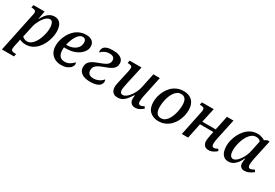

<svg xmlns="http://www.w3.org/2000/svg" viewBox="35 -1528 3937 2750"><g transform="rotate(30 2003.5 -153.0)"><path d="M122 -395Q127 -413 129 -427.5Q131 -442 131 -446Q131 -475 112 -483.5Q93 -492 64 -492H54L63 -536H247L223 -403H228Q249 -443 274.5 -475.5Q300 -508 334 -527Q368 -546 413 -546Q475 -546 509 -499.5Q543 -453 543 -365Q543 -322 531 -271.5Q519 -221 495.5 -171Q472 -121 436 -80Q400 -39 352 -14.5Q304 10 243 10Q214 10 189 3.5Q164 -3 144 -13Q143 -5 141 9Q139 23 136 35L122 97Q121 105 117.5 123Q114 141 114 151Q114 180 133 188Q152 196 180 196H198L189 240H-11ZM239 -39Q275 -39 306 -60.5Q337 -82 360 -118.5Q383 -155 399 -198Q415 -241 423.5 -284.5Q432 -328 432 -364Q432 -393 426.5 -419.5Q421 -446 408 -463Q395 -480 371 -480Q348 -480 326 -465.5Q304 -451 284 -427.5Q264 -404 247.5 -375Q231 -346 219 -316.5Q207 -287 202 -261L161 -73Q170 -63 191 -51Q212 -39 239 -39Z M829 10Q774 10 728.5 -13Q683 -36 655.5 -81.5Q628 -127 628 -197Q628 -241 641 -289.5Q654 -338 678.5 -383.5Q703 -429 740 -466Q777 -503 826 -524.5Q875 -546 934 -546Q999 -546 1035 -515.5Q1071 -485 1071 -430Q1071 -378 1033 -332Q995 -286 929.5 -258Q864 -230 779 -230H744Q743 -219 742.5 -208.5Q742 -198 742 -189Q742 -126 769.5 -91Q797 -56 852 -56Q900 -56 937.5 -79Q975 -102 996 -129Q1007 -121 1007 -101Q1007 -78 988 -52.5Q969 -27 930 -8.5Q891 10 829 10ZM762 -278Q820 -278 864 -297Q908 -316 934 -350Q960 -384 960 -429Q960 -462 945.5 -479Q931 -496 904 -496Q876 -496 851.5 -476.5Q827 -457 807.5 -425Q788 -393 774 -354.5Q760 -316 752 -278Z M1309 10Q1216 10 1168 -27Q1120 -64 1120 -125Q1120 -162 1134 -188Q1148 -214 1174.5 -233Q1201 -252 1236.5 -267Q1272 -282 1316 -298Q1360 -314 1387 -329.5Q1414 -345 1427.5 -364.5Q1441 -384 1441 -413Q1441 -432 1433.5 -447Q1426 -462 1408 -471.5Q1390 -481 1358 -481Q1311 -481 1274 -462Q1237 -443 1219 -420Q1215 -423 1213 -430Q1211 -437 1211 -446Q1211 -469 1224 -492Q1237 -515 1273.5 -530Q1310 -545 1378 -545Q1436 -545 1475.5 -530Q1515 -515 1534 -489Q1553 -463 1553 -430Q1553 -393 1538.5 -368.5Q1524 -344 1498.5 -326.5Q1473 -309 1438.5 -295.5Q1404 -282 1365 -267Q1321 -251 1292 -233.5Q1263 -216 1248 -193.5Q1233 -171 1233 -135Q1233 -99 1256.5 -77Q1280 -55 1330 -55Q1365 -55 1395 -65.5Q1425 -76 1448 -93Q1471 -110 1483 -127Q1487 -124 1490.5 -115Q1494 -106 1494 -95Q1494 -70 1477.5 -45.5Q1461 -21 1420.5 -5.5Q1380 10 1309 10Z M2053 10Q2024 10 2003.5 -3Q1983 -16 1973 -37.5Q1963 -59 1963 -85Q1963 -96 1964.5 -111.5Q1966 -127 1968 -141H1960Q1932 -97 1904.5 -63Q1877 -29 1843.5 -10Q1810 9 1765 9Q1725 9 1701 -6.5Q1677 -22 1666.5 -47.5Q1656 -73 1656 -102Q1656 -127 1662 -157Q1668 -187 1674 -212L1713 -387Q1716 -402 1719 -422.5Q1722 -443 1722 -448Q1722 -476 1703 -484Q1684 -492 1655 -492H1645L1654 -536H1850L1784 -237Q1779 -211 1772 -175.5Q1765 -140 1765 -119Q1765 -94 1775 -77Q1785 -60 1813 -60Q1839 -60 1867 -80.5Q1895 -101 1920.5 -134.5Q1946 -168 1965.5 -208.5Q1985 -249 1994 -290L2046 -536H2153L2085 -214Q2082 -202 2078.5 -182Q2075 -162 2072.5 -141Q2070 -120 2070 -106Q2070 -82 2078.5 -69Q2087 -56 2103 -56Q2120 -56 2134 -61.5Q2148 -67 2166 -78L2185 -49Q2163 -28 2129 -9Q2095 10 2053 10Z M2439 10Q2353 10 2298 -41.5Q2243 -93 2243 -198Q2243 -242 2255 -290.5Q2267 -339 2291 -384.5Q2315 -430 2351 -466.5Q2387 -503 2436 -524.5Q2485 -546 2547 -546Q2601 -546 2645 -525Q2689 -504 2715 -458.5Q2741 -413 2741 -338Q2741 -295 2729.5 -247.5Q2718 -200 2695 -154.5Q2672 -109 2636 -72Q2600 -35 2551 -12.5Q2502 10 2439 10ZM2452 -45Q2489 -45 2518 -66Q2547 -87 2567.5 -121.5Q2588 -156 2601.5 -197.5Q2615 -239 2621.5 -281Q2628 -323 2628 -358Q2628 -430 2603 -461Q2578 -492 2534 -492Q2496 -492 2467.5 -471Q2439 -450 2417.5 -415.5Q2396 -381 2383 -339.5Q2370 -298 2363.5 -256Q2357 -214 2357 -178Q2357 -130 2369 -100.5Q2381 -71 2402 -58Q2423 -45 2452 -45Z M3270 10Q3221 10 3198.5 -20Q3176 -50 3176 -86Q3176 -98 3178.5 -121Q3181 -144 3187 -173L3203 -250H2982L2930 0H2826L2909 -399Q2913 -414 2914.5 -428.5Q2916 -443 2916 -448Q2916 -476 2897 -484Q2878 -492 2849 -492H2839L2849 -536H3044L2992 -299H3213L3263 -536H3371L3300 -204Q3294 -177 3290.5 -151.5Q3287 -126 3287 -104Q3287 -81 3295.5 -68.5Q3304 -56 3323 -56Q3337 -56 3351 -61.5Q3365 -67 3383 -78L3402 -49Q3380 -28 3346 -9Q3312 10 3270 10Z M3596 10Q3552 10 3522 -14Q3492 -38 3478 -79.5Q3464 -121 3464 -173Q3464 -220 3477 -271.5Q3490 -323 3515 -371.5Q3540 -420 3576.5 -459.5Q3613 -499 3660.5 -522.5Q3708 -546 3766 -546Q3790 -546 3812.5 -541.5Q3835 -537 3854.5 -529Q3874 -521 3887 -510L3933 -535H3969L3901 -217Q3899 -206 3895 -185Q3891 -164 3888.5 -142.5Q3886 -121 3886 -107Q3886 -82 3894.5 -69Q3903 -56 3919 -56Q3936 -56 3953 -63.5Q3970 -71 3988 -81L4007 -50Q3992 -37 3968.5 -23Q3945 -9 3917.5 0.5Q3890 10 3863 10Q3825 10 3803 -11.5Q3781 -33 3781 -72Q3781 -92 3783 -108Q3785 -124 3790 -148H3784Q3761 -98 3733 -62.5Q3705 -27 3671.5 -8.5Q3638 10 3596 10ZM3637 -56Q3663 -56 3689.5 -76Q3716 -96 3739.5 -129.5Q3763 -163 3782 -204.5Q3801 -246 3809 -288L3846 -463Q3835 -480 3815 -488.5Q3795 -497 3772 -497Q3733 -497 3702 -475Q3671 -453 3647.5 -416.5Q3624 -380 3608 -336.5Q3592 -293 3584 -249Q3576 -205 3576 -170Q3576 -108 3593.5 -82Q3611 -56 3637 -56Z"/></g></svg>

Font: ET Text
Style: Italic
Weight: 470
Italic angle: -12°
Designer: Monotype Design Team
Foundry: Monotype Imaging Inc.
Version: Version 2.009